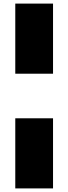

<svg xmlns="http://www.w3.org/2000/svg" viewBox="-20 -828 380 1068"><path d="M65 -418V-808H275V-418ZM65 220V-170H275V220Z"/></svg>

Font: Encode Sans Expanded Black
Style: Regular
Weight: 900
Width: 7
Designer: Multiple Designers
Foundry: Impallari Type
Version: Version 3.000; ttfautohint (v1.8.3) -l 8 -r 50 -G 200 -x 14 